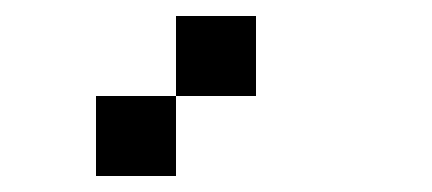

<svg xmlns="http://www.w3.org/2000/svg" viewBox="-20 -220 540 240"><path d="M100 0V-100H200V0ZM200 -100V-200H300V-100Z"/></svg>

Font: GalmuriMono9 Regular
Style: Regular
Weight: 400
Designer: Lee Minseo (quiple)
Version: Version 2.399;hotconv 1.1.1;makeotfexe 2.6.0 DEVELOPMENT